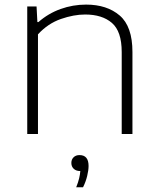

<svg xmlns="http://www.w3.org/2000/svg" viewBox="-20 -568 668 814"><path d="M95.5 0V-540.5H135L138.5 -474.5H143Q184.5 -511 236.8 -529.8Q289 -548.5 345 -548.5Q433.5 -548.5 487.5 -502.2Q541.5 -456 541.5 -347.5V0H496V-347.5Q496 -435 454.5 -470.8Q413 -506.5 341 -506.5Q293 -506.5 238.2 -487.5Q183.5 -468.5 141 -422.5V0ZM303 226Q311.5 205 315.5 188.2Q319.5 171.5 320.5 157H319Q302.5 157 292.5 147.5Q282.5 138 282.5 123Q282.5 108 292 98.8Q301.5 89.5 317 89.5Q355.5 89.5 355.5 135.5Q355.5 154 349.5 178.5Q343.5 203 332 226Z"/></svg>

Font: Encode Sans Expanded ExtraLight
Style: Regular
Weight: 200
Width: 7
Designer: Multiple Designers
Foundry: Impallari Type
Version: Version 3.000; ttfautohint (v1.8.3) -l 8 -r 50 -G 200 -x 14 